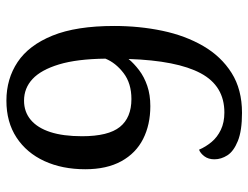

<svg xmlns="http://www.w3.org/2000/svg" viewBox="-108 -656 775 599"><g transform="rotate(-90 279.5 -356.5)"><path d="M227 11Q171 11 139 -2Q107 -15 94.5 -34.5Q82 -54 82 -75Q82 -94 91.5 -106.5Q101 -119 112 -123Q121 -102 136 -84Q151 -66 174 -55Q197 -44 228 -44Q311 -44 350.5 -118Q390 -192 395 -343Q381 -326 360 -310Q339 -294 311 -284.5Q283 -275 248 -275Q190 -275 145.5 -297.5Q101 -320 76 -365.5Q51 -411 51 -478Q51 -550 76.5 -605.5Q102 -661 150 -692.5Q198 -724 265 -724Q333 -724 385.5 -689Q438 -654 468 -580Q498 -506 498 -388Q498 -309 483 -237.5Q468 -166 435.5 -110Q403 -54 351.5 -21.5Q300 11 227 11ZM270 -334Q319 -334 351 -358.5Q383 -383 396 -415Q395 -504 378 -560Q361 -616 332.5 -642.5Q304 -669 265 -669Q230 -669 205 -648Q180 -627 167 -587Q154 -547 154 -488Q154 -406 183 -370Q212 -334 270 -334Z"/></g></svg>

Font: Noto Serif Thai
Style: Regular
Weight: 400
Designer: Monotype Design Team
Foundry: Monotype Imaging Inc.
Version: Version 2.001